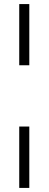

<svg xmlns="http://www.w3.org/2000/svg" viewBox="-20 -714 240 950"><path d="M75.2 -391.1V-693.8H125V-391.1ZM75.2 215.8V-87.9H125V215.8Z"/></svg>

Font: Times New Roman
Style: Regular
Weight: 400
Designer: Steve Matteson
Foundry: Ascender Corporation
Version: Version 2.00.3